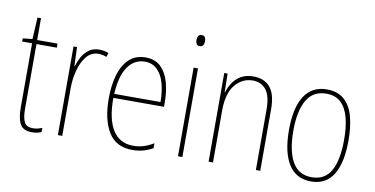

<svg xmlns="http://www.w3.org/2000/svg" viewBox="-71 -919 2193 1124"><g transform="rotate(10 1025.5 -356.5)"><path d="M167 -14Q183 -14 197 -17.5Q211 -21 222 -26V-1Q210 4 197 7Q184 10 166 10Q113 10 95 -23.5Q77 -57 77 -120V-503H18V-522L75 -528L82 -657H103V-527H224V-503H103V-119Q103 -66 116 -40Q129 -14 167 -14Z M471 -535Q485 -535 499.5 -532.5Q514 -530 527 -524L519 -500Q510 -504 497.5 -507Q485 -510 471 -510Q429 -510 401 -476.5Q373 -443 359 -391Q345 -339 345 -283V0H319V-527H340L344 -414H346Q354 -442 369.5 -470Q385 -498 410 -516.5Q435 -535 471 -535Z M747 -537Q804 -537 838 -503.5Q872 -470 887 -415.5Q902 -361 902 -298V-271H601Q600 -147 641 -81Q682 -15 763 -15Q795 -15 823.5 -23.5Q852 -32 884 -51V-22Q858 -7 828.5 1.5Q799 10 763 10Q665 10 620 -64Q575 -138 575 -263Q575 -343 593.5 -405Q612 -467 650 -502Q688 -537 747 -537ZM747 -512Q685 -512 646.5 -458Q608 -404 602 -295H877Q877 -356 863.5 -405Q850 -454 821 -483Q792 -512 747 -512Z M1047 -723Q1062 -723 1067 -713Q1072 -703 1072 -691Q1072 -676 1066 -666.5Q1060 -657 1046 -657Q1032 -657 1026.5 -667Q1021 -677 1021 -690Q1021 -702 1026.5 -712.5Q1032 -723 1047 -723ZM1059 -527V0H1033V-527Z M1388 -537Q1452 -537 1487 -496Q1522 -455 1522 -366V0H1496V-359Q1496 -441 1467 -477Q1438 -513 1388 -513Q1326 -513 1283.5 -462Q1241 -411 1241 -308V0H1215V-527H1235L1237 -416H1239Q1247 -445 1265 -473Q1283 -501 1313 -519Q1343 -537 1388 -537Z M2000 -264Q2000 -131 1956.5 -60.5Q1913 10 1825 10Q1736 10 1691 -61Q1646 -132 1646 -265Q1646 -397 1691 -467Q1736 -537 1825 -537Q1888 -537 1927 -503Q1966 -469 1983 -407.5Q2000 -346 2000 -264ZM1672 -265Q1672 -146 1709 -80.5Q1746 -15 1824 -15Q1902 -15 1938 -78.5Q1974 -142 1974 -265Q1974 -339 1959.5 -394.5Q1945 -450 1912.5 -481Q1880 -512 1825 -512Q1747 -512 1709.5 -447.5Q1672 -383 1672 -265Z"/></g></svg>

Font: Noto Sans Myanmar Condensed Thin
Style: Regular
Weight: 100
Width: 3
Designer: Monotype Design Team
Foundry: Monotype Imaging Inc.
Version: Version 2.107; ttfautohint (v1.8.4.7-5d5b)